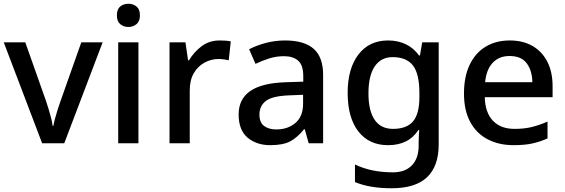

<svg xmlns="http://www.w3.org/2000/svg" viewBox="-20 -765 3018 1025"><path d="M205 0 0 -539H115L226 -225Q233 -204 240.5 -179.5Q248 -155 253.5 -132.5Q259 -110 261 -93H265Q268 -110 274 -133Q280 -156 288 -180.5Q296 -205 303 -225L414 -539H528L323 0Z M719 -539V0H611V-539ZM666 -745Q690 -745 708.5 -730.5Q727 -716 727 -683Q727 -651 708.5 -636Q690 -621 666 -621Q640 -621 622 -636Q604 -651 604 -683Q604 -716 622 -730.5Q640 -745 666 -745Z M1153 -549Q1167 -549 1183.5 -548Q1200 -547 1212 -544L1201 -443Q1190 -446 1175 -448Q1160 -450 1147 -450Q1107 -450 1071.5 -430.5Q1036 -411 1014.5 -374Q993 -337 993 -283V0H885V-539H970L984 -443H989Q1015 -487 1056 -518Q1097 -549 1153 -549Z M1502 -549Q1604 -549 1654.5 -504.5Q1705 -460 1705 -365V0H1628L1607 -75H1603Q1568 -31 1529.5 -10.5Q1491 10 1423 10Q1350 10 1302 -30Q1254 -70 1254 -154Q1254 -236 1316 -279Q1378 -322 1506 -326L1599 -329V-358Q1599 -417 1572 -441Q1545 -465 1496 -465Q1455 -465 1417 -453Q1379 -441 1344 -424L1310 -502Q1348 -522 1398 -535.5Q1448 -549 1502 -549ZM1526 -256Q1435 -253 1400 -226.5Q1365 -200 1365 -153Q1365 -111 1390 -92.5Q1415 -74 1455 -74Q1516 -74 1557 -108.5Q1598 -143 1598 -212V-259Z M2052 -549Q2104 -549 2146 -529Q2188 -509 2217 -469H2222L2234 -539H2322V6Q2322 122 2260 181Q2198 240 2071 240Q2013 240 1964.5 232Q1916 224 1875 207V113Q1961 155 2078 155Q2143 155 2179 117.5Q2215 80 2215 13V-5Q2215 -18 2216 -39Q2217 -60 2218 -71H2214Q2186 -29 2145.5 -9.5Q2105 10 2052 10Q1950 10 1893 -63.5Q1836 -137 1836 -269Q1836 -399 1893.5 -474Q1951 -549 2052 -549ZM2076 -460Q2014 -460 1980.5 -410.5Q1947 -361 1947 -267Q1947 -174 1980 -125.5Q2013 -77 2078 -77Q2151 -77 2185 -117Q2219 -157 2219 -248V-268Q2219 -371 2184.5 -415.5Q2150 -460 2076 -460Z M2701 -549Q2772 -549 2823 -519.5Q2874 -490 2902 -435.5Q2930 -381 2930 -305V-246H2568Q2570 -164 2611.5 -120.5Q2653 -77 2727 -77Q2779 -77 2819.5 -87Q2860 -97 2903 -116V-26Q2863 -8 2821.5 1Q2780 10 2722 10Q2644 10 2584 -21Q2524 -52 2490.5 -113.5Q2457 -175 2457 -266Q2457 -356 2487.5 -419.5Q2518 -483 2573 -516Q2628 -549 2701 -549ZM2700 -466Q2644 -466 2610 -429.5Q2576 -393 2570 -326H2822Q2821 -388 2792 -427Q2763 -466 2700 -466Z"/></svg>

Font: Noto Sans Javanese Medium
Style: Regular
Weight: 500
Version: Version 2.004